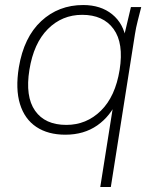

<svg xmlns="http://www.w3.org/2000/svg" viewBox="-20 -528 623 764"><path d="M379 216 434 -131H448Q420 -66 367 -29Q314 8 240 8Q171 8 124.5 -23Q78 -54 59.5 -114Q41 -174 55 -260Q75 -380 144 -444Q213 -508 311 -508Q381 -508 426.5 -471Q472 -434 482 -369H470L501 -500H542Q535 -472 528 -445Q521 -418 517 -392L421 216ZM244 -31Q324 -31 381.5 -87.5Q439 -144 456 -250Q473 -356 432 -412.5Q391 -469 307 -469Q227 -469 170.5 -412.5Q114 -356 97 -250Q80 -144 119.5 -87.5Q159 -31 244 -31Z"/></svg>

Font: Mulish ExtraLight
Style: Italic
Weight: 200
Italic angle: -9°
Designer: Vernon Adams
Foundry: Vernon Adams
Version: Version 3.603